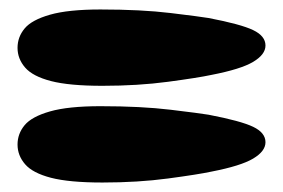

<svg xmlns="http://www.w3.org/2000/svg" viewBox="-20 -490 597 405"><path d="M196 -309Q126 -309 87.5 -319Q49 -329 33 -347.5Q17 -366 17 -389Q17 -412 32 -430Q47 -448 85.5 -459Q124 -470 192 -470Q278 -470 340 -462.5Q402 -455 420 -452Q488 -439 514 -426.5Q540 -414 540 -394Q540 -375 514 -359.5Q488 -344 426 -332Q398 -326 334.5 -317.5Q271 -309 196 -309ZM196 -105Q126 -105 87.5 -115Q49 -125 33 -143.5Q17 -162 17 -185Q17 -208 32 -226Q47 -244 85.5 -255Q124 -266 192 -266Q278 -266 340 -258.5Q402 -251 420 -248Q488 -235 514 -222.5Q540 -210 540 -190Q540 -171 514 -155.5Q488 -140 426 -128Q398 -122 334.5 -113.5Q271 -105 196 -105Z"/></svg>

Font: Matemasie
Style: Regular
Weight: 400
Designer: Adam Yeo
Version: Version 1.001; ttfautohint (v1.8.4.7-5d5b)